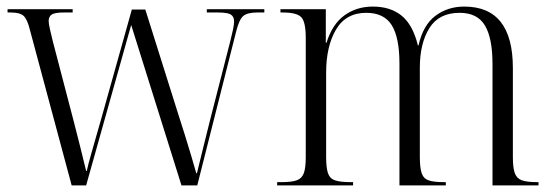

<svg xmlns="http://www.w3.org/2000/svg" viewBox="-20 -564 1682 584"><path d="M71 -473Q63 -506 51.5 -516Q40 -526 13 -526H3V-536H201V-526H174Q146 -526 137 -519.5Q128 -513 128 -500Q128 -492 132.5 -472.5Q137 -453 141 -437L204 -196Q214 -158 224.5 -115.5Q235 -73 242 -44H244Q248 -63 256 -91Q264 -119 272.5 -149Q281 -179 288 -203L381 -535H422L524 -211Q532 -187 542 -154.5Q552 -122 561.5 -90.5Q571 -59 577 -37H579Q586 -67 597 -110.5Q608 -154 619 -199L680 -437Q685 -457 688.5 -473Q692 -489 692 -499Q692 -513 682.5 -519.5Q673 -526 643 -526H609V-536H784V-526H762Q732 -526 719.5 -515Q707 -504 698 -467L580 0H532L379 -488L242 0H198Z M823 0V-10H836Q867 -10 882.5 -15.5Q898 -21 904 -37Q910 -53 910 -86V-449Q910 -497 896.5 -511.5Q883 -526 840 -526H833V-536H971V-434H973Q991 -491 1028 -517.5Q1065 -544 1114 -544Q1168 -544 1202 -516Q1236 -488 1251 -426H1253Q1267 -488 1304.5 -516Q1342 -544 1392 -544Q1540 -544 1540 -357V-86Q1540 -53 1546 -37Q1552 -21 1567.5 -15.5Q1583 -10 1614 -10H1618V0H1478V-370Q1478 -448 1455 -486.5Q1432 -525 1378 -525Q1315 -525 1286 -478.5Q1257 -432 1257 -358V-87Q1257 -54 1262.5 -37.5Q1268 -21 1283.5 -15.5Q1299 -10 1330 -10H1336V0H1195V-370Q1195 -450 1171.5 -487.5Q1148 -525 1094 -525Q1032 -525 1002 -474Q972 -423 972 -343V-87Q972 -54 977.5 -37.5Q983 -21 999 -15.5Q1015 -10 1047 -10H1054V0Z"/></svg>

Font: Noto Serif Display SemiCondensed Light
Style: Regular
Weight: 300
Width: 4
Designer: Monotype Design Team
Foundry: Monotype Imaging Inc.
Version: Version 2.009